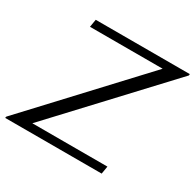

<svg xmlns="http://www.w3.org/2000/svg" viewBox="-178 -866 1047 1032"><g transform="rotate(30 346.0 -350.0)"><path d="M-23 -9 576 -652H125L133 -700H717L716 -691L116 -48H582L574 0H-25Z"/></g></svg>

Font: Fahkwang
Style: Italic
Weight: 400
Italic angle: -10°
Version: Version 1.000; ttfautohint (v1.6)